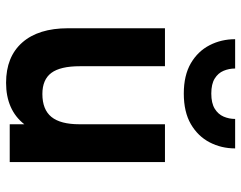

<svg xmlns="http://www.w3.org/2000/svg" viewBox="-101 -681 794 632"><g transform="rotate(90 296.0 -365.0)"><path d="M252.5 12Q167 12 120 -41.2Q73 -94.5 73 -192V-511H198V-231Q198 -166.5 220 -137Q242 -107.5 289.5 -107.5Q340.5 -107.5 364.8 -137.2Q389 -167 389 -229V-511H513.5V0H389V-48Q365.5 -18 331.2 -3Q297 12 252.5 12ZM288 -573Q228 -573 188.2 -596.2Q148.5 -619.5 128.8 -658Q109 -696.5 109 -742H205.5Q205.5 -722 213 -704Q220.5 -686 238.5 -674.8Q256.5 -663.5 288 -663.5Q319.5 -663.5 337.8 -674.8Q356 -686 363.8 -704Q371.5 -722 371.5 -742H468.5Q468.5 -696.5 448.5 -658Q428.5 -619.5 388.5 -596.2Q348.5 -573 288 -573Z"/></g></svg>

Font: Undotted
Style: Bold
Weight: 700
Designer: Delve Withrington, Dave Bailey, Thomas Jockin
Foundry: Delve Fonts LLC
Version: Version 4.000